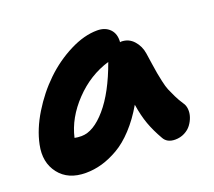

<svg xmlns="http://www.w3.org/2000/svg" viewBox="-96 -646 872 782"><g transform="rotate(-20 340.5 -255.0)"><path d="M152.8 9.8Q76.2 9.8 37.6 -40.3Q-1 -90.3 14.2 -163.1Q26.9 -225.6 66.4 -290.5Q106 -355.5 158.2 -405.8Q210.4 -456.1 273.4 -488Q336.4 -520 393.1 -520Q427.7 -520 447.8 -499.3Q467.8 -478.5 464.8 -442.9L469.2 -443.8Q502 -443.8 523.4 -419.9Q544.9 -396 549.8 -362.8Q551.3 -352.1 556.4 -317.9Q561.5 -283.7 563.5 -273.2Q565.4 -262.7 571 -236.3Q576.7 -210 582.8 -195.6Q588.9 -181.2 598.9 -160.4Q608.9 -139.6 622.1 -120.1Q630.4 -108.9 631.8 -92.3Q633.3 -75.7 627.7 -58.8Q622.1 -42 611.1 -27.1Q600.1 -12.2 581.5 -2.7Q563 6.8 541 6.8Q504.9 6.8 491.2 -20Q468.8 -59.1 455.3 -96.2Q441.9 -133.3 434.1 -183.1Q403.3 -129.9 367.2 -91.1Q331.1 -52.2 294.2 -31Q257.3 -9.8 222.7 0Q188 9.8 152.8 9.8ZM187 -137.2Q238.8 -137.2 294.2 -201.4Q349.6 -265.6 392.1 -383.8Q306.6 -358.4 241 -289.6Q175.3 -220.7 157.2 -140.1Q170.4 -137.2 187 -137.2Z"/></g></svg>

Font: Shantell Sans Normal
Style: Bold Italic
Weight: 700
Italic angle: -11.31°
Designer: Stephen Nixon, Anya Danilova, Shantell Martin
Foundry: Arrow Type
Version: Version 1.006;[559af2be0]